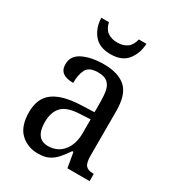

<svg xmlns="http://www.w3.org/2000/svg" viewBox="-180 -850 884 967"><g transform="rotate(30 261.5 -366.0)"><path d="M188 10Q127 10 86.5 -29Q46 -68 46 -150Q46 -230 98 -268Q150 -306 256 -310L332 -313V-373Q332 -410 326.5 -437.5Q321 -465 303 -480.5Q285 -496 248 -496Q196 -496 180.5 -465.5Q165 -435 165 -387Q125 -387 104.5 -402Q84 -417 84 -450Q84 -499 132.5 -522.5Q181 -546 253 -546Q338 -546 381 -507Q424 -468 424 -373V-114Q424 -72 437 -57Q450 -42 481 -42H484V0H355L340 -87H333Q314 -59 295 -37Q276 -15 251.5 -2.5Q227 10 188 10ZM213 -48Q268 -48 300.5 -87.5Q333 -127 333 -191V-272L275 -269Q199 -266 169.5 -234.5Q140 -203 140 -145Q140 -98 158 -73Q176 -48 213 -48ZM255 -606Q189 -606 157 -646Q125 -686 124 -742H168Q176 -706 198.5 -690Q221 -674 255 -674Q289 -674 311.5 -690Q334 -706 342 -742H386Q384 -686 352.5 -646Q321 -606 255 -606Z"/></g></svg>

Font: Noto Serif Sinhala SemiCondensed
Style: Regular
Weight: 400
Width: 4
Designer: Jelle Bosma - Monotype Design Team
Foundry: Monotype Imaging Inc.
Version: Version 2.007; ttfautohint (v1.8.4.7-5d5b)